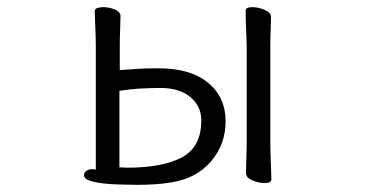

<svg xmlns="http://www.w3.org/2000/svg" viewBox="-20 -502 1040 537"><path d="M670 -375Q670 -385 669 -403.5Q668 -422 667.5 -441.5Q667 -461 667 -472Q667 -482 686 -482Q702 -482 720 -474.5Q738 -467 738 -454Q738 -442 737 -417.5Q736 -393 736 -375V-101Q736 -95 736.5 -75Q737 -55 738 -33.5Q739 -12 739 0Q739 10 720 10Q704 10 686 2.5Q668 -5 668 -18Q668 -26 668.5 -43Q669 -60 669.5 -77Q670 -94 670 -101ZM248 -374Q248 -384 247.5 -402.5Q247 -421 246 -440.5Q245 -460 245 -471Q245 -477 252 -479.5Q259 -482 269 -482Q285 -482 301 -475.5Q317 -469 317 -457Q317 -445 316 -420.5Q315 -396 315 -378V-306Q344 -308 366.5 -309.5Q389 -311 423 -311Q513 -311 562 -270.5Q611 -230 611 -163Q611 -98 570 -50.5Q529 -3 460 8Q437 12 411.5 13.5Q386 15 362 15Q350 15 339 14.5Q328 14 318 14Q317 14 301 13.5Q285 13 265 10.5Q245 8 230 3Q215 -2 215 -12Q215 -19 221.5 -24Q228 -29 239 -29Q240 -29 242.5 -28.5Q245 -28 246 -28Q248 -28 248 -29ZM314 -34Q319 -34 324.5 -33.5Q330 -33 335 -33Q435 -33 489 -62Q543 -91 543 -165Q543 -205 512.5 -230.5Q482 -256 429 -256Q406 -256 376 -254.5Q346 -253 314 -248Z"/></svg>

Font: Moon Stars Kai T HW
Style: Regular
Weight: 400
Designer: GuiWonder
Version: Version 1.101